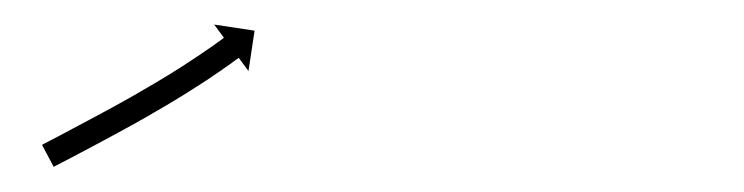

<svg xmlns="http://www.w3.org/2000/svg" viewBox="-20 -443 597 154"><path d="M15.5 -327.8C14.9 -327.5 14.3 -327.2 13.7 -326.8L23.1 -309.1C23.6 -309.5 24.2 -309.8 24.8 -310.1C26.5 -310.9 28.1 -311.8 29.8 -312.7C32.4 -314 34.9 -315.4 37.5 -316.7C40.8 -318.5 44.2 -320.2 47.5 -322C51.4 -324.1 55.3 -326.1 59.2 -328.2L59.2 -328.2L59.2 -328.2C63.5 -330.5 67.9 -332.9 72.2 -335.2L72.2 -335.2L72.2 -335.2C76.8 -337.7 81.4 -340.2 85.9 -342.7L85.9 -342.7L86 -342.7C90.6 -345.4 95.3 -348 100 -350.6C100 -350.6 100 -350.6 100 -350.6C100 -350.7 100 -350.7 100 -350.7C104.6 -353.3 109.2 -356 113.8 -358.7C113.8 -358.7 113.8 -358.7 113.8 -358.7C113.8 -358.7 113.8 -358.7 113.8 -358.7C118.2 -361.4 122.6 -364 127 -366.7C127 -366.7 127 -366.7 127 -366.7C127 -366.7 127 -366.7 127 -366.7C131.1 -369.3 135.1 -371.8 139.1 -374.4C139.1 -374.4 139.2 -374.4 139.2 -374.4C139.2 -374.4 139.2 -374.4 139.2 -374.4C142.8 -376.7 146.3 -379.1 149.9 -381.4C149.9 -381.4 149.9 -381.4 149.9 -381.4C149.9 -381.5 149.9 -381.5 149.9 -381.5C152.9 -383.5 155.8 -385.5 158.8 -387.5C158.8 -387.5 158.8 -387.5 158.8 -387.5C158.8 -387.6 158.8 -387.6 158.8 -387.6C161.1 -389.1 163.4 -390.7 165.6 -392.3L165.6 -392.3L165.6 -392.4C167.1 -393.4 168.5 -394.4 169.9 -395.5L169.9 -395.5L170 -395.5C170.5 -395.8 171 -396.2 171.5 -396.6L179.3 -386L184.2 -418.4L151.8 -423.3L159.6 -412.7C159.1 -412.3 158.6 -412 158.1 -411.6L158.2 -411.6L158.2 -411.6C156.8 -410.6 155.4 -409.6 154 -408.6L154 -408.6L154 -408.6C151.8 -407 149.6 -405.5 147.4 -403.9C147.4 -403.9 147.4 -404 147.4 -404C147.4 -404 147.4 -404 147.4 -404C144.5 -402 141.6 -400 138.7 -398C138.7 -398 138.7 -398 138.7 -398C138.8 -398.1 138.8 -398.1 138.8 -398.1C135.3 -395.7 131.8 -393.5 128.3 -391.2C128.3 -391.2 128.3 -391.2 128.3 -391.2C128.3 -391.2 128.4 -391.2 128.4 -391.2C124.4 -388.7 120.4 -386.2 116.5 -383.7C116.5 -383.7 116.5 -383.7 116.5 -383.7C116.5 -383.7 116.5 -383.7 116.5 -383.7C112.2 -381.1 107.9 -378.5 103.6 -375.9C103.6 -375.9 103.6 -375.9 103.6 -375.9C103.6 -375.9 103.6 -375.9 103.6 -375.9C99.1 -373.3 94.6 -370.6 90 -368C90 -368 90 -368 90 -368C90 -368 90.1 -368 90.1 -368C85.5 -365.4 80.8 -362.8 76.2 -360.2L76.2 -360.2L76.2 -360.2C71.7 -357.7 67.2 -355.2 62.6 -352.8L62.7 -352.8L62.7 -352.8C58.4 -350.5 54.1 -348.2 49.8 -345.9L49.8 -345.9L49.8 -345.9C45.9 -343.8 42 -341.7 38.1 -339.7C34.8 -337.9 31.5 -336.2 28.2 -334.4C25.6 -333.1 23.1 -331.7 20.5 -330.4C18.8 -329.5 17.2 -328.6 15.5 -327.8Z"/></svg>

Font: FRB American Cursive Just Arrows Ultra
Style: Bold Italic
Weight: 1000
Italic angle: -25°
Version: Version 2.0;Modular Font Editor K font №1